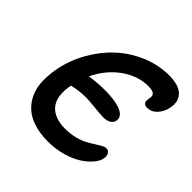

<svg xmlns="http://www.w3.org/2000/svg" viewBox="-173 -855 960 960"><g transform="rotate(45 307.0 -375.5)"><path d="M298.8 -43.9Q242.7 -43.9 199.2 -57.6Q155.8 -71.3 127.7 -96.7Q99.6 -122.1 83.5 -158Q67.4 -193.8 65.9 -238Q64.5 -282.2 74.2 -334Q89.4 -409.2 128.2 -477.5Q167 -545.9 221.7 -596.4Q276.4 -647 347.4 -677Q418.5 -707 493.2 -707Q562 -707 591.8 -677Q621.6 -647 610.8 -596.2Q604.5 -563 582.5 -538.6Q560.5 -514.2 529.8 -514.2Q515.1 -514.2 508.5 -520.8Q502 -527.3 502.4 -538.1Q502.9 -548.8 504.9 -562Q508.3 -577.6 497.6 -586.4Q486.8 -595.2 457 -595.2Q384.3 -595.2 317.6 -547.4Q251 -499.5 212.9 -419.9Q295.9 -430.7 349.1 -426.8Q408.2 -423.8 440.4 -406.5Q472.7 -389.2 466.8 -359.9Q458.5 -325.2 405.8 -325.2Q387.2 -325.2 344.5 -330.1Q301.8 -335 277.8 -335Q230 -335 182.1 -323.2Q165.5 -235.8 200.9 -192.9Q236.3 -149.9 314.9 -149.9Q350.1 -149.9 381.6 -158Q413.1 -166 434.1 -177.2Q455.1 -188.5 472.2 -199.7Q489.3 -210.9 503.7 -219Q518.1 -227.1 528.8 -227.1Q544.9 -227.1 552.2 -213.4Q559.6 -199.7 555.2 -180.2Q550.8 -158.7 530.8 -135.5Q510.7 -112.3 478.8 -91.6Q446.8 -70.8 399.2 -57.4Q351.6 -43.9 298.8 -43.9Z"/></g></svg>

Font: Shantell Sans Irregular Bouncy
Style: Italic
Weight: 500
Italic angle: -11.31°
Designer: Stephen Nixon, Anya Danilova, Shantell Martin
Foundry: Arrow Type
Version: Version 1.006;[9816181b4]